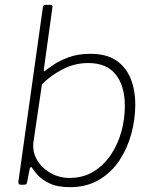

<svg xmlns="http://www.w3.org/2000/svg" viewBox="-20 -762 632 792"><path d="M66 0Q60 0 57.5 -3.5Q55 -7 56 -14L157 -733Q158 -738 160 -740Q162 -742 166 -742H189Q194 -742 195.5 -739Q197 -736 196 -730L161 -477Q160 -467 162.5 -467.5Q165 -468 172 -475Q178 -479 201 -495Q224 -511 262.5 -525.5Q301 -540 353 -540Q419 -540 459.5 -512.5Q500 -485 519 -437.5Q538 -390 538 -330Q538 -271 522 -211Q506 -151 473 -101Q440 -51 389 -20.5Q338 10 268 10Q216 10 183.5 -6Q151 -22 134.5 -41Q118 -60 113 -69Q110 -74 106.5 -72Q103 -70 102 -63L92 -12Q91 -5 88.5 -2.5Q86 0 77 0ZM118 -176Q113 -136 133 -102Q153 -68 189 -48Q225 -28 266 -28Q323 -28 365.5 -54Q408 -80 437 -123Q466 -166 480.5 -218.5Q495 -271 495 -325Q495 -407 457.5 -454.5Q420 -502 344 -502Q288 -502 238 -476Q188 -450 153 -414Z"/></svg>

Font: Libre Franklin Thin
Style: Italic
Weight: 100
Italic angle: -8°
Designer: Pablo Impallari, Rodrigo Fuenzalida, Nhung Nguyen
Foundry: Impallari Type
Version: Version 3.000